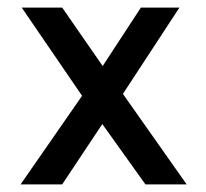

<svg xmlns="http://www.w3.org/2000/svg" viewBox="-20 -483 540 503"><path d="M34 0 195 -232 37 -463H143L249 -310L349 -463H450L302 -237L469 0H361L248 -158L143 0Z"/></svg>

Font: Inconsolata SemiBold
Style: Regular
Weight: 600
Monospace: yes
Designer: Raph Levien, Cyreal, Brenton Simpson
Foundry: Raph Levien, Cyreal, Google
Version: Version 3.100; ttfautohint (v1.8.4.7-5d5b)